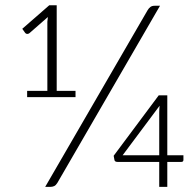

<svg xmlns="http://www.w3.org/2000/svg" viewBox="-20 -730 752 750"><path d="M633.5 -123.5H696.5V-105.5Q696.5 -97.5 688 -97.5H633.5V0H602V-97.5H439.5Q428 -97.5 427 -105.5L424 -121.5L600 -357.5H633.5ZM86 -375H165V-645L167 -663.5L95 -600.5Q91 -597.5 87 -597.5Q81.5 -597.5 78 -602L67 -617.5L172.5 -709.5H201.5V-375H275V-350.5H86ZM602 -291Q602 -302.5 603.5 -317L459 -123.5H602ZM204 -15.5Q198.5 -6.5 191.8 -3.2Q185 0 176.5 0H156.5L556.5 -690Q561.5 -698.5 567.8 -703Q574 -707.5 584 -707.5H605Z"/></svg>

Font: Lato Light
Style: Regular
Weight: 300
Designer: Lukasz Dziedzic
Foundry: Lukasz Dziedzic
Version: Version 1.104; Western+Polish opensource